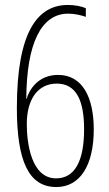

<svg xmlns="http://www.w3.org/2000/svg" viewBox="-20 -741 441 774"><path d="M48 -306C48 -93 95 13 207 13C303 13 358 -75 358 -219C358 -348 313 -439 214 -439C134 -439 98 -380 87 -342H86C87 -566 146 -686 255 -686C280 -686 307 -680 326 -673V-708C308 -716 280 -721 254 -721C132 -721 48 -614 48 -306ZM206 -22C106 -22 88 -164 88 -241C88 -340 132 -404 209 -404C290 -404 319 -331 319 -220C319 -89 280 -22 206 -22Z"/></svg>

Font: Noto Sans ExtraCondensed ExtraLight
Style: Regular
Weight: 200
Width: 2
Designer: Monotype Design Team
Foundry: Monotype Imaging Inc.
Version: Version 2.013